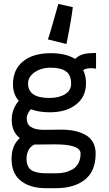

<svg xmlns="http://www.w3.org/2000/svg" viewBox="-20 -773 558 982"><path d="M225.1 -571.3Q235.8 -602.5 253.7 -666.3Q271.5 -730 278.3 -752.9L352.5 -736.3Q343.3 -662.1 319.8 -547.9ZM115.7 37.1Q115.7 81.1 140.4 97.2Q165 113.3 216.8 113.3H268.1Q291 113.3 311.3 108.6Q331.5 104 350.6 93.3Q369.6 82.5 380.9 61.8Q392.1 41 392.1 12.2Q392.1 -34.7 260.3 -34.7Q228 -34.7 156.7 -33.7Q137.2 -25.9 126.5 -6.3Q115.7 13.2 115.7 37.1ZM232.4 -272Q281.2 -272 312.5 -291Q343.8 -310.1 343.8 -344.7Q343.8 -389.6 317.1 -408.2Q290.5 -426.8 240.2 -426.8Q190.4 -426.8 157 -403.3Q123.5 -379.9 123.5 -346.2Q123.5 -272 232.4 -272ZM46.4 -341.3Q46.4 -417.5 97.9 -459.2Q149.4 -501 240.2 -501Q316.4 -501 364.3 -471.7Q383.8 -490.2 406.5 -496.1Q429.2 -502 471.2 -502V-421.9Q456.5 -424.3 449.7 -424.3Q416 -424.3 405.3 -413.6Q419.9 -387.2 419.9 -346.7Q419.9 -278.3 369.1 -238.5Q318.4 -198.7 234.9 -198.7Q178.2 -198.7 137.7 -214.4Q116.7 -189.9 116.7 -166.5Q116.7 -108.9 204.6 -108.9Q210.9 -108.9 248.5 -109.4Q286.1 -109.9 293 -109.9Q329.6 -109.9 359.6 -103.8Q389.6 -97.7 415 -84.2Q440.4 -70.8 454.8 -46.4Q469.2 -22 469.2 11.7Q469.2 102.5 414.3 146Q359.4 189.5 265.1 189.5H214.8Q134.3 189.5 86.7 151.9Q39.1 114.3 39.1 40Q39.1 -29.8 81.5 -66.9Q40 -97.7 40 -160.2Q40 -215.8 76.2 -257.3Q46.4 -290.5 46.4 -341.3Z"/></svg>

Font: Fantasque Sans Mono
Style: Regular
Weight: 400
Monospace: yes
Designer: Jany Belluz
Version: Version 1.8.0 ; ttfautohint (v1.8.2)